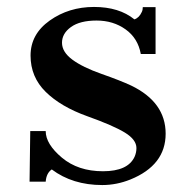

<svg xmlns="http://www.w3.org/2000/svg" viewBox="-20 -528 540 558"><path d="M130.4 -35.6Q114.7 -24.9 112.8 0H65.9L67.9 -147H112.8Q112.8 -109.4 159.9 -69.8Q207 -30.3 279.3 -30.3Q351.6 -30.3 371.1 -72.3Q376.5 -84.5 376.5 -97.7Q376.5 -122.1 343 -142.6Q309.6 -163.1 233.2 -190.4Q156.7 -217.8 112.8 -261Q68.8 -304.2 68.8 -366.5Q68.8 -428.7 124.5 -468.3Q180.2 -507.8 253.2 -507.8Q326.2 -507.8 370.6 -471.7Q384.3 -476.1 392.1 -493.2Q395 -499 395 -507.3H432.1V-371.1H389.2Q380.9 -417 345 -442.6Q309.1 -468.3 260.7 -468.3Q212.4 -468.3 186.3 -449.5Q160.2 -430.7 160.2 -403.8Q160.2 -377 190.2 -354.7Q220.2 -332.5 275.1 -313.2Q330.1 -293.9 361.3 -279.3Q461.4 -231 461.4 -139.4Q461.4 -47.9 358.9 -6.3Q318.8 9.8 277.3 9.8Q190.9 9.8 130.4 -35.6Z"/></svg>

Font: Cantata One
Style: Regular
Weight: 400
Designer: Joana Maria Correia da Silva
Foundry: Joana Maria Correia da Silva
Version: Version 1.002